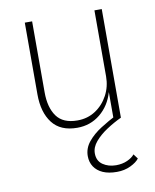

<svg xmlns="http://www.w3.org/2000/svg" viewBox="-78 -521 647 801"><g transform="rotate(-10 245.0 -120.0)"><path d="M433 160Q423 173 402 182.5Q381 192 354 192Q322 192 298.5 176Q275 160 275 128Q275 102 295 78.5Q315 55 345.5 35Q376 15 408 0L391 -14Q356 4 322 25.5Q288 47 266 74Q244 101 244 134Q244 160 257 179.5Q270 199 294 209.5Q318 220 353 220Q385 220 411 207.5Q437 195 448 180ZM113 -159V-460H82V-156Q82 -80 116.5 -35Q151 10 222 10Q278 10 319.5 -24Q361 -58 377 -114V0H408V-460H377V-180Q377 -137 357.5 -100.5Q338 -64 304.5 -42Q271 -20 228 -20Q167 -20 140 -57.5Q113 -95 113 -159Z"/></g></svg>

Font: Jost ExtraLight
Style: Regular
Weight: 250
Version: Version 3.710